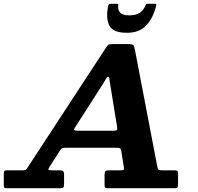

<svg xmlns="http://www.w3.org/2000/svg" viewBox="-75 -999 1050 1019"><path d="M598.5 -825Q524.5 -825 505 -863.8Q485.5 -902.5 499.5 -969.5Q501.5 -979 513 -979H545Q553 -979 552.5 -971Q549.5 -946.5 562.5 -932Q575.5 -917.5 612 -917.5Q646.5 -917.5 666 -930.5Q685.5 -943.5 694.5 -964.5Q697.5 -971.5 699.2 -975.2Q701 -979 710 -979H746Q753.5 -979 754.5 -976.8Q755.5 -974.5 753.5 -967Q737 -901.5 700.5 -863.2Q664 -825 598.5 -825ZM-55 -18.5V-77Q-55 -88 -51.8 -91.5Q-48.5 -95 -37.5 -95H45.5Q60 -95 63.5 -99Q67 -103 72.5 -111.5L487.5 -746Q494 -756 498.8 -760.5Q503.5 -765 521 -765H604Q627.5 -765 632.2 -759.8Q637 -754.5 641 -735L759.5 -116.5Q762.5 -101 767 -98Q771.5 -95 790 -95H852Q863.5 -95 866.8 -91.8Q870 -88.5 870 -76.5V-20Q870 -7.5 866.8 -3.8Q863.5 0 850.5 0H497.5Q486.5 0 483.2 -3.2Q480 -6.5 480 -18V-71Q480 -85.5 484 -90.2Q488 -95 503 -95H563Q579 -95 581.5 -98Q584 -101 582 -114.5L569 -195Q566 -211 559.2 -213Q552.5 -215 534 -215H280Q263 -215 256.2 -212.8Q249.5 -210.5 243.5 -200.5L188 -113.5Q181 -102.5 182 -98.8Q183 -95 203 -95H246Q265 -95 265 -75.5V-23.5Q265 -8.5 261.5 -4.2Q258 0 242.5 0H-36Q-49 0 -52 -2.8Q-55 -5.5 -55 -18.5ZM469.5 -550.5 329.5 -332.5Q320.5 -319 318 -312Q315.5 -305 343 -305H519.5Q540 -305 544.5 -307.8Q549 -310.5 546 -328.5L510 -550Q506 -570.5 505.5 -581.2Q505 -592 498.5 -592Q493.5 -592 486.8 -579.5Q480 -567 469.5 -550.5Z"/></svg>

Font: Besley*
Style: Bold Italic
Weight: 700
Italic angle: -13°
Designer: Owen Earl
Foundry: indestructible type*
Version: Version 2.000; ttfautohint (v1.8.3)